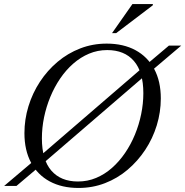

<svg xmlns="http://www.w3.org/2000/svg" viewBox="-40 -921 917 951"><path d="M857.5 -695 716 -575 682 -549.5 172 -110.5 145.5 -88 41.5 0H-19.5L124 -121.5L154 -144.5L664.5 -584.5L693 -607.5L796.5 -695ZM167.5 -235.5Q167.5 -130 214.2 -76Q261 -22 346 -22Q394 -22 436.2 -39.8Q478.5 -57.5 514.5 -89.2Q550.5 -121 579.2 -163Q608 -205 628.2 -254Q648.5 -303 659.2 -355.5Q670 -408 670 -459.5Q670 -565 623.2 -619Q576.5 -673 491 -673Q443.5 -673 401.2 -655.2Q359 -637.5 322.8 -605.8Q286.5 -574 258 -532Q229.5 -490 209.2 -441Q189 -392 178.2 -339.8Q167.5 -287.5 167.5 -235.5ZM756.5 -433.5Q756.5 -365.5 736.5 -300.2Q716.5 -235 679.5 -179Q642.5 -123 592 -80.2Q541.5 -37.5 480 -13.8Q418.5 10 349 10Q266.5 10 206.2 -22.5Q146 -55 113.5 -116Q81 -177 81 -261.5Q81 -329.5 101 -394.8Q121 -460 157.8 -516Q194.5 -572 245.2 -614.8Q296 -657.5 357.5 -681.2Q419 -705 488.5 -705Q571 -705 631 -672.5Q691 -640 723.8 -579.2Q756.5 -518.5 756.5 -433.5ZM515 -757 616 -901H717.5L716.5 -894.5L535.5 -757Z"/></svg>

Font: Newsreader 48pt
Style: Italic
Weight: 400
Italic angle: -17°
Version: Version 1.003